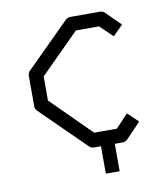

<svg xmlns="http://www.w3.org/2000/svg" viewBox="-77 -662 693 793"><g transform="rotate(-10 270.0 -265.5)"><path d="M476 -529 434 -487 381 -538H284L120 -374V-273L285 -109H380L432 -164L476 -122L415 -58Q406 -49 393 -49H361V66H303V-49H273Q262 -49 252 -59L69 -239Q60 -248 60 -260V-386Q60 -399 68 -407L251 -589Q259 -597 272 -597H393Q407 -597 414 -590Z"/></g></svg>

Font: ibm3270
Style: Regular
Weight: 400
Monospace: yes
Version: Version 2.0.3